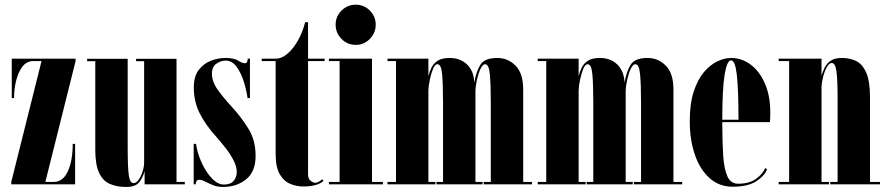

<svg xmlns="http://www.w3.org/2000/svg" viewBox="-20 -768 3698 800"><path d="M27 0V-10L153 -513.5H118Q91 -513.5 73.2 -490Q55.5 -466.5 47 -431Q38.5 -395.5 38.5 -359.5H29V-523.5H295V-513.5L169 -10H204Q242.5 -10 262.8 -54.5Q283 -99 283 -168.5H293V0Z M505.5 11Q465.5 11 436.5 -2.2Q407.5 -15.5 392.2 -49.2Q377 -83 377 -144V-513H343V-523H512V-158.5Q512 -72 516.5 -38.5Q521 -5 536.5 -5Q548 -5 558.2 -19.8Q568.5 -34.5 574.5 -54.5Q580.5 -74.5 580.5 -91V-513H547V-523H715.5V-10H750V0H582.5V-55.5Q577 -32.5 561.8 -10.8Q546.5 11 505.5 11Z M909 11Q886.5 11 867.8 3.5Q849 -4 834.8 -11.5Q820.5 -19 809.5 -19Q797 -19 795 0H787V-168.5H797Q800 -143.5 810.5 -114.2Q821 -85 837 -58.8Q853 -32.5 872.5 -15.8Q892 1 912.5 1Q940.5 1 953.5 -14.2Q966.5 -29.5 966.5 -52Q966.5 -73.5 953.5 -99.2Q940.5 -125 920.8 -150.2Q901 -175.5 882 -197Q835.5 -248.5 811.5 -297Q787.5 -345.5 787.5 -403.5Q787.5 -449.5 808 -476.5Q828.5 -503.5 858.8 -515Q889 -526.5 919.5 -526.5Q955 -526.5 972.2 -515.5Q989.5 -504.5 1000.5 -504.5Q1007.5 -504.5 1009.5 -509.8Q1011.5 -515 1012.5 -523.5H1021.5V-359.5H1011.5Q1007 -391.5 995.8 -427.8Q984.5 -464 965.8 -489.8Q947 -515.5 919.5 -515.5Q900.5 -515.5 881.8 -502.8Q863 -490 863 -461.5Q863 -427.5 887.8 -393.2Q912.5 -359 944 -325Q985 -280.5 1015 -232Q1045 -183.5 1045 -118.5Q1045 -52.5 1005.5 -20.8Q966 11 909 11Z M1243.5 9Q1216 9 1189.5 -1.8Q1163 -12.5 1145.8 -41.8Q1128.5 -71 1128.5 -126.5V-513.5H1070.5V-523.5H1128.5Q1153.5 -523.5 1177.8 -544.2Q1202 -565 1221.5 -599.5Q1241 -634 1251.5 -675.5H1263.5V-523.5H1332.5V-513.5H1263.5V-42Q1263.5 -23 1274.2 -14.8Q1285 -6.5 1293 -6.5Q1301.5 -6.5 1310.2 -12Q1319 -17.5 1322.5 -21L1328 -14Q1301.5 9 1243.5 9Z M1462.5 -581Q1427.5 -581 1403 -605.8Q1378.5 -630.5 1378.5 -665.5Q1378.5 -699.5 1403 -724Q1427.5 -748.5 1462.5 -748.5Q1496.5 -748.5 1521 -724Q1545.5 -699.5 1545.5 -665.5Q1545.5 -630.5 1521 -605.8Q1496.5 -581 1462.5 -581ZM1350.5 0V-10H1395V-513.5H1350.5V-523.5H1530V-10H1575.5V0Z M1594.5 0V-10H1630V-513.5H1594.5V-523.5H1765V-450.5Q1769.5 -469 1778 -486.5Q1786.5 -504 1804 -515.2Q1821.5 -526.5 1853.5 -526.5Q1898 -526.5 1926.2 -499.2Q1954.5 -472 1956 -423.5Q1964.5 -471.5 1982.2 -499Q2000 -526.5 2052 -526.5Q2096.5 -526.5 2128.2 -494.5Q2160 -462.5 2160 -395V-10H2196.5V0H1995.5V-10H2025V-340Q2025 -416 2021 -458.2Q2017 -500.5 2001.5 -500.5Q1991.5 -500.5 1982.5 -482Q1973.5 -463.5 1967.5 -437Q1961.5 -410.5 1961 -387V-10H1990.5V0H1798.5V-10H1826V-340Q1826 -416 1822.2 -458.2Q1818.5 -500.5 1802.5 -500.5Q1792.5 -500.5 1784.2 -480.8Q1776 -461 1770.8 -435.2Q1765.5 -409.5 1765 -391.5V-10H1794V0Z M2220.5 0V-10H2256V-513.5H2220.5V-523.5H2391V-450.5Q2395.5 -469 2404 -486.5Q2412.5 -504 2430 -515.2Q2447.5 -526.5 2479.5 -526.5Q2524 -526.5 2552.2 -499.2Q2580.5 -472 2582 -423.5Q2590.5 -471.5 2608.2 -499Q2626 -526.5 2678 -526.5Q2722.5 -526.5 2754.2 -494.5Q2786 -462.5 2786 -395V-10H2822.5V0H2621.5V-10H2651V-340Q2651 -416 2647 -458.2Q2643 -500.5 2627.5 -500.5Q2617.5 -500.5 2608.5 -482Q2599.5 -463.5 2593.5 -437Q2587.5 -410.5 2587 -387V-10H2616.5V0H2424.5V-10H2452V-340Q2452 -416 2448.2 -458.2Q2444.5 -500.5 2428.5 -500.5Q2418.5 -500.5 2410.2 -480.8Q2402 -461 2396.8 -435.2Q2391.5 -409.5 2391 -391.5V-10H2420V0Z M3032.5 10Q2977 10 2937 -25.5Q2897 -61 2875.5 -122.8Q2854 -184.5 2854 -263.5Q2854 -336 2870.5 -386.5Q2887 -437 2913.2 -467.8Q2939.5 -498.5 2969.2 -512.5Q2999 -526.5 3026 -526.5Q3070.5 -526.5 3107.8 -498.8Q3145 -471 3167.2 -420Q3189.5 -369 3189.5 -298Q3189.5 -278.5 3188 -259H2989.5Q2989.5 -178 2993.2 -120.5Q2997 -63 3011 -32.8Q3025 -2.5 3055 -2.5Q3102.5 -2.5 3130.5 -23Q3158.5 -43.5 3168.5 -68L3176 -62Q3164 -33.5 3129.5 -11.8Q3095 10 3032.5 10ZM3026 -516.5Q3009 -516.5 2999.2 -456.8Q2989.5 -397 2989.5 -269H3057Q3057 -394 3050.2 -455.2Q3043.5 -516.5 3026 -516.5Z M3224.5 0V-10H3268V-513.5H3224.5V-523.5H3403V-453.5Q3408 -469.5 3416.2 -486.5Q3424.5 -503.5 3441.2 -515Q3458 -526.5 3488 -526.5Q3521.5 -526.5 3547.8 -513.5Q3574 -500.5 3589.5 -465Q3605 -429.5 3605 -362V-10H3646.5V0H3439.5V-10H3470V-357.5Q3470 -432 3465.5 -468.8Q3461 -505.5 3445.5 -505.5Q3435.5 -505.5 3426.2 -490Q3417 -474.5 3410.8 -451.8Q3404.5 -429 3403 -408V-10H3434V0Z"/></svg>

Font: Imbue 100pt ExtraBold
Style: Regular
Weight: 800
Designer: Tyler Finck
Foundry: Etcetera Type Company
Version: Version 1.102; ttfautohint (v1.8.3)